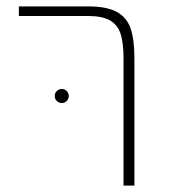

<svg xmlns="http://www.w3.org/2000/svg" viewBox="-20 -580 538 600"><path d="M366 -398Q366 -446 357 -474Q348 -502 324 -516Q300 -530 256 -530H39V-560H256Q313 -560 344.5 -543Q376 -526 388 -491.5Q400 -457 400 -399V0H366ZM151 -280Q151 -289 157.5 -295.5Q164 -302 173 -302Q182 -302 188.5 -295.5Q195 -289 195 -280Q195 -271 188.5 -264.5Q182 -258 173 -258Q164 -258 157.5 -264.5Q151 -271 151 -280Z"/></svg>

Font: FiraGO UltraLight
Style: Regular
Weight: 200
Designer: bBox Type
Foundry: bBox Type GmbH
Version: Version 1.001